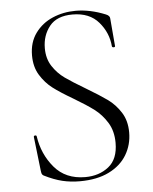

<svg xmlns="http://www.w3.org/2000/svg" viewBox="-49 -678 583 731"><g transform="rotate(-5 242.5 -312.0)"><path d="M280 -338Q332 -307 360.5 -286.5Q389 -266 409.5 -234Q430 -202 430 -157Q430 -110 407 -71.5Q384 -33 338.5 -10.5Q293 12 227 12Q192 12 160.5 4.5Q129 -3 91 -22Q86 -25 84.5 -29Q83 -33 82 -41L67 -171V-172Q67 -176 72 -176.5Q77 -177 78 -173Q88 -104 131 -53Q174 -2 249 -2Q302 -2 338.5 -31Q375 -60 375 -122Q375 -167 355 -199.5Q335 -232 306.5 -253.5Q278 -275 229 -304Q181 -332 153.5 -353Q126 -374 106.5 -405.5Q87 -437 87 -481Q87 -531 112.5 -566Q138 -601 179 -618.5Q220 -636 267 -636Q322 -636 381 -612Q396 -606 396 -595L405 -489Q405 -485 399.5 -485Q394 -485 393 -489Q389 -541 354 -582Q319 -623 254 -623Q194 -623 166 -588Q138 -553 138 -504Q138 -464 157 -435Q176 -406 203.5 -386.5Q231 -367 280 -338Z"/></g></svg>

Font: Cormorant SC Light
Style: Regular
Weight: 300
Designer: Christian Thalmann (Catharsis Fonts)
Foundry: Catharsis Fonts
Version: Version 4.000